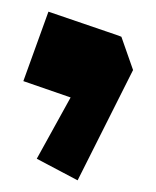

<svg xmlns="http://www.w3.org/2000/svg" viewBox="-20 -176 268 329"><path d="M208 -56 113 133 43 96 101 -9 20 -37 63 -156 183 -115 188 -113Z"/></svg>

Font: ZCOOL KuaiLe
Style: Regular
Weight: 400
Designer: Lui Bingke
Foundry: ZCOOL
Version: Version 2.000